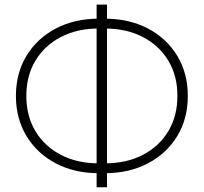

<svg xmlns="http://www.w3.org/2000/svg" viewBox="-20 -773 869 819"><path d="M401.4 -34.2Q297.9 -34.2 218 -76.2Q138.2 -118.2 93 -192.6Q47.9 -267.1 47.9 -363.8Q47.9 -460.4 93 -534.9Q138.2 -609.4 218 -651.4Q297.9 -693.4 401.4 -693.4H427.2Q531.2 -693.4 611.1 -651.4Q690.9 -609.4 736.1 -534.9Q781.2 -460.4 781.2 -363.8Q781.2 -267.1 736.1 -192.6Q690.9 -118.2 611.1 -76.2Q531.2 -34.2 427.2 -34.2ZM401.4 -76.2H427.2Q520 -76.2 589.6 -112.5Q659.2 -148.9 698 -213.6Q736.8 -278.3 736.8 -363.8Q736.8 -449.7 698 -514.2Q659.2 -578.6 589.6 -615Q520 -651.4 427.2 -651.4H401.4Q309.1 -651.4 239.5 -615Q169.9 -578.6 131.1 -514.2Q92.3 -449.7 92.3 -363.8Q92.3 -278.3 131.1 -213.6Q169.9 -148.9 239.5 -112.5Q309.1 -76.2 401.4 -76.2ZM392.1 25.9V-753.4H436.5V25.9Z"/></svg>

Font: Inter 28pt ExtraLight
Style: Regular
Weight: 250
Designer: Rasmus Andersson
Foundry: rsms
Version: Version 4.001;git-66647c0bb